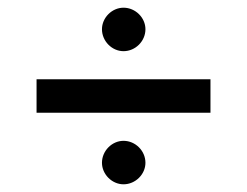

<svg xmlns="http://www.w3.org/2000/svg" viewBox="-20 -545 642 499"><path d="M75 -252H527V-339H75ZM301 -66C332 -66 358 -92 358 -122C358 -153 332 -179 301 -179C271 -179 245 -153 245 -122C245 -92 271 -66 301 -66ZM301 -412C332 -412 358 -438 358 -469C358 -499 332 -525 301 -525C271 -525 245 -499 245 -469C245 -438 271 -412 301 -412Z"/></svg>

Font: Uncut Sans Medium
Style: Regular
Weight: 500
Designer: Kasper Nordkvist
Foundry: UNCUT.wtf
Version: Version 1.304;Glyphs 3.2 (3246)